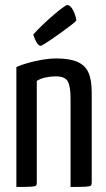

<svg xmlns="http://www.w3.org/2000/svg" viewBox="-20 -742 422 762"><path d="M45 0V-476Q65 -485 92 -492.5Q119 -500 148 -505Q177 -510 204 -510Q256 -510 287 -496.5Q318 -483 331 -454Q344 -425 344 -376V-16Q344 -8 340 -5Q336 -2 319 -1Q302 0 260 0V-352Q260 -399 249 -419Q238 -439 201 -439Q184 -439 163 -435Q142 -431 126 -421V-16Q126 -8 122.5 -5Q119 -2 102 -1Q85 0 45 0ZM143 -560Q134 -560 127 -571Q120 -582 116 -593.5Q112 -605 112 -605Q129 -624 150.5 -644.5Q172 -665 193 -683Q214 -701 228.5 -711.5Q243 -722 246 -722Q260 -722 270.5 -700.5Q281 -679 283 -661Q278 -654 260 -640.5Q242 -627 220 -611Q198 -595 177 -581Q156 -567 143 -560Z"/></svg>

Font: Yanone Kaffeesatz
Style: Regular
Weight: 400
Designer: Yanone (Cyrillic: Daniel Pouzeot, Huerta Tipografica, and Cyreal)
Foundry: Yanone
Version: Version 2.003